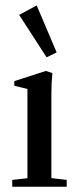

<svg xmlns="http://www.w3.org/2000/svg" viewBox="-20 -708 299 728"><path d="M156.7 -490.7 52.7 -651.4 119.1 -687.5 194.8 -509.3ZM26.4 0V-25.9L84 -32.2V-370.6L34.2 -382.8V-400.4L153.8 -439L178.7 -430.7Q174.8 -394 174.8 -353.5V-32.7L232.9 -25.9V0Z"/></svg>

Font: Elstob 14pt Medium
Style: Regular
Weight: 500
Designer: Peter S. Baker
Version: Version 1.015